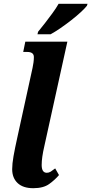

<svg xmlns="http://www.w3.org/2000/svg" viewBox="-20 -979 480 1009"><path d="M155 10Q101 10 72.5 -17Q44 -44 44 -90Q44 -118 51 -158Q58 -198 72 -261L151 -622Q154 -636 156 -650.5Q158 -665 158 -679Q158 -706 123 -706H102L113 -760H334L213 -211Q206 -181 202.5 -156.5Q199 -132 199 -112Q199 -71 226 -71Q237 -71 246.5 -77Q256 -83 270 -94L290 -59Q269 -34 238.5 -12Q208 10 155 10ZM177 -799 180 -812Q196 -831 216 -857Q236 -883 255.5 -909.5Q275 -936 288 -959H440L437 -949Q427 -936 405.5 -916Q384 -896 356 -874Q328 -852 299 -832Q270 -812 246 -799Z"/></svg>

Font: Noto Serif ExtraCondensed ExtraBold
Style: Italic
Weight: 800
Width: 2
Italic angle: -12°
Designer: Monotype Design Team
Foundry: Monotype Imaging Inc.
Version: Version 2.013